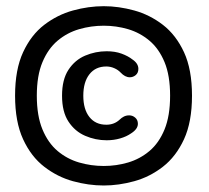

<svg xmlns="http://www.w3.org/2000/svg" viewBox="-20 -634 659 605"><path d="M307 -49.5Q259 -49.5 210 -63Q161 -76.5 119.5 -108.5Q78 -140.5 52.8 -195.2Q27.5 -250 27.5 -332.5Q27.5 -415 52.8 -469.5Q78 -524 119.5 -555.8Q161 -587.5 210 -601Q259 -614.5 307 -614.5Q354 -614.5 403 -601Q452 -587.5 493.2 -555.8Q534.5 -524 559.8 -469.5Q585 -415 585 -332.5Q585 -250 559.8 -195.2Q534.5 -140.5 493.2 -108.5Q452 -76.5 403 -63Q354 -49.5 307 -49.5ZM316 -192Q281 -192 248.5 -206Q216 -220 195.8 -250.8Q175.5 -281.5 175.5 -332.5Q175.5 -383.5 195.8 -414.2Q216 -445 248.5 -458.8Q281 -472.5 316 -472.5Q342.5 -472.5 363 -465Q383.5 -457.5 397.5 -446.5Q416 -434 416 -417Q416 -404.5 407.8 -397.5Q399.5 -390.5 389 -390.5Q374 -390.5 360 -405.5Q352 -414 340 -419.2Q328 -424.5 315 -424.5Q281 -424.5 261.8 -400Q242.5 -375.5 242.5 -332.5Q242.5 -289.5 261.8 -265.2Q281 -241 315 -241Q340 -241 357 -257Q363 -263 370.5 -266.8Q378 -270.5 387 -270.5Q398 -270.5 406.2 -263.2Q414.5 -256 414.5 -244Q414.5 -227.5 393.5 -214Q378.5 -203.5 358.5 -197.8Q338.5 -192 316 -192ZM307 -111Q346.5 -111 383.8 -122Q421 -133 451 -158.2Q481 -183.5 498.5 -226.2Q516 -269 516 -332.5Q516 -396 498.5 -438.2Q481 -480.5 451 -505.8Q421 -531 383.8 -542Q346.5 -553 307 -553Q267 -553 229.2 -542Q191.5 -531 161.5 -505.8Q131.5 -480.5 113.8 -438.2Q96 -396 96 -332.5Q96 -269 113.8 -226.2Q131.5 -183.5 161.5 -158.2Q191.5 -133 229.2 -122Q267 -111 307 -111Z"/></svg>

Font: Sono ExtraLight Monospace Medium
Style: Regular
Weight: 500
Version: Version 2.112